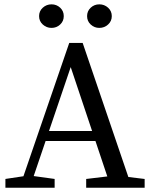

<svg xmlns="http://www.w3.org/2000/svg" viewBox="-20 -874 704 894"><path d="M219.9 -744.1Q196.6 -744.1 179.3 -759.8Q162 -775.4 162 -799Q162 -822.5 179.3 -838.2Q196.6 -853.8 219.9 -853.8Q243.3 -853.8 260.1 -838.2Q276.9 -822.5 276.9 -799Q276.9 -775.4 260.1 -759.8Q243.3 -744.1 219.9 -744.1ZM442.5 -744.1Q419.2 -744.1 402.4 -759.8Q385.5 -775.4 385.5 -799Q385.5 -822.5 402.4 -838.2Q419.2 -853.8 442.5 -853.8Q465.9 -853.8 483.2 -838.2Q500.5 -822.5 500.5 -799Q500.5 -775.4 483.2 -759.8Q465.9 -744.1 442.5 -744.1ZM5.2 0V-40.8L105.4 -55.8H125.2L234.4 -40.8V0ZM70.8 0 302.4 -674.1H364.9L594.6 0H497.2L297.9 -595.5L321.7 -598.3L118.5 0ZM169.9 -217.4 186 -264.1H456L472.3 -217.4ZM381.3 0V-40.7L506.6 -55.7H529.2L653.5 -40.7V0Z"/></svg>

Font: Adobe Variable Font Prototype
Style: Regular
Weight: 389
Designer: Frank Grießhammer
Foundry: Adobe
Version: Version 1.004;hotconv 1.0.113;makeotfexe 2.5.65598